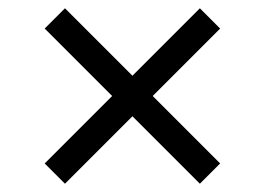

<svg xmlns="http://www.w3.org/2000/svg" viewBox="-20 -537 640 464"><path d="M300 -256 137 -93 88 -142 251 -305 88 -468 137 -517 300 -354 463 -517 512 -468 349 -305 512 -142 463 -93Z"/></svg>

Font: iA Writer Mono V
Style: Regular
Weight: 400
Designer: Mike Abbink, Paul van der Laan, Pieter van Rosmalen
Foundry: Bold Monday
Version: Version 2.000